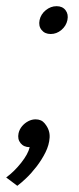

<svg xmlns="http://www.w3.org/2000/svg" viewBox="-80 -468 254 621"><path d="M16 8Q-3 8 -13.5 -5Q-24 -18 -20 -37Q-17 -50 -8.5 -60Q0 -70 11.5 -76Q23 -82 35 -82Q54 -82 64.5 -69Q75 -56 70 -37Q68 -25 59.5 -14.5Q51 -4 40 2Q29 8 16 8ZM-60 106Q-34 87 -11.5 58.5Q11 30 16 8L66 -67Q82 -47 80.5 -23Q79 1 67 25Q55 49 38 71Q21 93 4 109Q-13 125 -24 133ZM84 -358Q65 -358 54.5 -371Q44 -384 48 -403Q52 -422 68 -435Q84 -448 103 -448Q122 -448 132 -435Q142 -422 138 -403Q134 -384 118.5 -371Q103 -358 84 -358Z"/></svg>

Font: Epunda Slab Light
Style: Italic
Weight: 300
Italic angle: -12°
Designer: Simon Atzbach
Foundry: typofactur
Version: Version 1.102